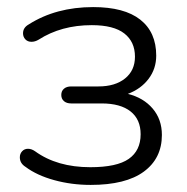

<svg xmlns="http://www.w3.org/2000/svg" viewBox="-20 -514 527 542"><path d="M52 -43Q36 -53 36 -70Q36 -80 42.5 -87Q49 -94 59 -94Q69 -94 79 -87Q141 -42 235 -42Q310 -42 343.5 -65.5Q377 -89 377 -135Q377 -177 348.5 -199.5Q320 -222 267 -222H181Q168 -222 160.5 -228.5Q153 -235 153 -246Q153 -257 160.5 -263.5Q168 -270 181 -270H258Q305 -270 333 -292.5Q361 -315 361 -354Q361 -396 331 -419.5Q301 -443 239 -443Q153 -443 89 -402Q79 -396 69 -396Q58 -396 51.5 -403Q45 -410 45 -420Q45 -436 61 -445Q138 -494 243 -494Q331 -494 376 -458.5Q421 -423 421 -357Q421 -320 399.5 -291.5Q378 -263 341 -249Q385 -238 411 -207.5Q437 -177 437 -133Q437 -67 386 -29.5Q335 8 236 8Q182 8 133 -5.5Q84 -19 52 -43Z"/></svg>

Font: SN Pro Light
Style: Regular
Weight: 300
Designer: Tobias Whetton
Foundry: Supernotes
Version: Version 1.002